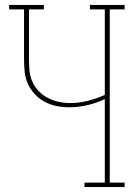

<svg xmlns="http://www.w3.org/2000/svg" viewBox="-20 -755 540 775"><path d="M321 0V-18H403V-355Q369 -339 332.5 -330.5Q296 -322 259 -322Q233 -322 208 -327Q183 -332 160.5 -344Q138 -356 120.5 -375Q103 -394 92.5 -417Q82 -440 79.5 -465.5Q77 -491 77 -517V-717H17V-735H157V-717H97V-517Q97 -494 99 -470.5Q101 -447 110.5 -425.5Q120 -404 136.5 -387Q153 -370 173.5 -359.5Q194 -349 217 -344Q240 -339 263 -339Q299 -339 334.5 -348Q370 -357 403 -372V-717H343V-735H483V-717H423V-18H483V0Z"/></svg>

Font: Iosevka Curly Slab Thin
Style: Regular
Weight: 100
Monospace: yes
Designer: Belleve Invis
Foundry: Belleve Invis
Version: Version 22.1.2; ttfautohint (v1.8.4)